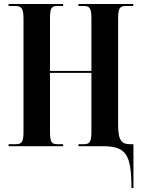

<svg xmlns="http://www.w3.org/2000/svg" viewBox="-20 -734 710 964"><path d="M640 210H650V-10H635C594 -10 573 -23 573 -107V-640C573 -691 581 -704 611 -704H649V-714H374V-704H400C432 -704 439 -691 439 -640V-378H231V-642C231 -691 238 -704 267 -704H297V-714H23V-704H54C89 -704 98 -691 98 -639V-73C98 -23 90 -10 60 -10H23V0H297V-10H267C238 -10 231 -23 231 -73V-368H439V-77C439 -23 432 -10 401 -10H374V0H495C611 0 640 39 640 210Z"/></svg>

Font: Noto Serif Display ExtraCondensed
Style: Bold
Weight: 700
Width: 2
Designer: Monotype Design Team
Foundry: Monotype Imaging Inc.
Version: Version 2.009